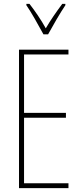

<svg xmlns="http://www.w3.org/2000/svg" viewBox="-20 -970 421 990"><path d="M204 -793H228C254 -840 288 -900 317 -943V-950H301C267 -904 242 -868 216 -824C192 -868 158 -917 132 -950H116V-943C138 -912 177 -843 204 -793ZM333 0V-25H104V-363H320V-388H104V-689H333V-714H78V0Z"/></svg>

Font: Noto Sans Khmer UI ExtraCondensed Thin
Style: Regular
Weight: 100
Width: 2
Designer: Danh Hong and the Monotype Design Team
Foundry: Monotype Imaging Inc.
Version: Version 2.002